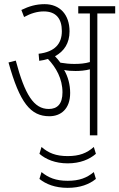

<svg xmlns="http://www.w3.org/2000/svg" viewBox="-20 -652 575 925"><path d="M318 -204C318 -244 308 -282 289 -315C306 -311 325 -310 344 -310C366 -310 390 -312 413 -318V0H449V-587H535V-622H357V-587H413V-353C389 -346 365 -344 338 -344C317 -344 294 -346 271 -350C263 -361 254 -372 245 -381C289 -405 315 -444 315 -501C315 -582 268 -632 195 -632C154 -632 120 -622 83 -604L96 -570C129 -588 160 -597 191 -597C250 -597 278 -562 278 -502C278 -441 244 -402 166 -393L169 -359C184 -361 198 -364 211 -368C250 -327 281 -273 281 -207C281 -151 256 -127 215 -127C143 -127 100 -195 56 -360L21 -351C75 -157 127 -92 218 -92C272 -92 318 -126 318 -204ZM306 135C366 135 411 116 442 89L432 56C398 86 362 100 306 100C249 100 213 85 180 56L170 89C201 116 247 135 306 135ZM306 253C366 253 410 236 442 210L432 177C398 205 362 219 306 219C249 219 213 204 180 177L170 210C201 235 245 253 306 253Z"/></svg>

Font: Noto Sans Devanagari UI ExtraCondensed ExtraLight
Style: Regular
Weight: 200
Width: 2
Designer: Jelle Bosma - Monotype Design Team
Foundry: Monotype Imaging Inc.
Version: Version 2.004